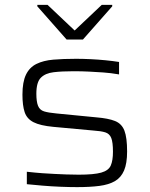

<svg xmlns="http://www.w3.org/2000/svg" viewBox="-20 -759 613 787"><path d="M296 8Q265 8 228 6.5Q191 5 155 2Q119 -1 90 -4V-55Q126 -51 154 -49Q182 -47 205 -46Q228 -45 251 -44Q274 -43 303 -43Q365 -43 395 -51.5Q425 -60 434 -80.5Q443 -101 443 -137Q443 -176 436 -193.5Q429 -211 411.5 -216.5Q394 -222 362 -224L199 -239Q145 -244 117.5 -258Q90 -272 81 -299.5Q72 -327 72 -371Q72 -423 86.5 -453Q101 -483 129.5 -497Q158 -511 198.5 -514.5Q239 -518 292 -518Q319 -518 350.5 -516.5Q382 -515 412.5 -512Q443 -509 468 -505V-454Q433 -460 403.5 -462Q374 -464 345 -465.5Q316 -467 281 -467Q234 -467 200 -463Q166 -459 147.5 -440.5Q129 -422 129 -375Q129 -342 136 -325Q143 -308 160.5 -302.5Q178 -297 211 -294L375 -278Q424 -274 451.5 -263Q479 -252 490 -223.5Q501 -195 501 -138Q501 -89 488.5 -60Q476 -31 451 -16.5Q426 -2 387.5 3Q349 8 296 8ZM253 -597 133 -733V-739H175L286 -634L397 -739H440V-733L320 -597Z"/></svg>

Font: Saira Expanded Light
Style: Regular
Weight: 300
Width: 7
Designer: Hector Gatti with collaboration of the Omnibus-Type team
Foundry: Omnibus-Type
Version: Version 1.101